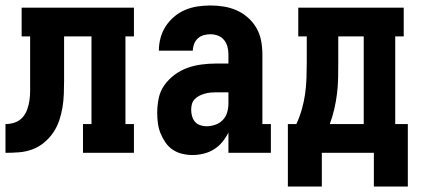

<svg xmlns="http://www.w3.org/2000/svg" viewBox="-20 -558 1540 701"><path d="M0 0V-105Q17 -105 33.5 -110.5Q50 -116 61.5 -128.5Q73 -141 79 -157.5Q85 -174 87.5 -191Q90 -208 90 -225.5Q90 -243 90 -260V-262Q90 -262 90 -262.5Q90 -263 90 -263V-425H59V-530H469V-425H438V-105H469V0H283V-105H314V-425H214V-264Q214 -239 213 -214Q212 -189 208 -165Q204 -141 196 -117.5Q188 -94 174 -73.5Q160 -53 140.5 -37Q121 -21 98 -12.5Q75 -4 50 -2Q25 0 0 0Z M683 8Q664 8 645 3.5Q626 -1 610.5 -11.5Q595 -22 584 -38Q573 -54 566 -71.5Q559 -89 556.5 -108Q554 -127 554 -146Q554 -173 559.5 -199.5Q565 -226 580.5 -247.5Q596 -269 617.5 -285Q639 -301 664 -310Q689 -319 715.5 -322.5Q742 -326 769 -326H814V-359Q814 -373 810.5 -387Q807 -401 798 -412Q789 -423 775.5 -428Q762 -433 748 -433Q736 -433 723.5 -429.5Q711 -426 702 -417.5Q693 -409 688.5 -397Q684 -385 684 -373H560Q560 -396 566 -419Q572 -442 585 -462Q598 -482 616.5 -497.5Q635 -513 656.5 -522Q678 -531 701.5 -534.5Q725 -538 748 -538Q773 -538 797.5 -534Q822 -530 844.5 -520Q867 -510 886 -493Q905 -476 917 -454.5Q929 -433 933.5 -408.5Q938 -384 938 -359V-105H969V0H814V-74Q805 -56 792 -40Q779 -24 761.5 -13Q744 -2 723.5 3Q703 8 683 8ZM734 -97Q750 -97 766 -102.5Q782 -108 793.5 -120Q805 -132 809.5 -148Q814 -164 814 -180V-221H769Q758 -221 748 -220Q738 -219 727.5 -216Q717 -213 708 -208.5Q699 -204 691.5 -196.5Q684 -189 681 -179Q678 -169 678 -158Q678 -146 681 -134.5Q684 -123 691.5 -114Q699 -105 710.5 -101Q722 -97 734 -97Z M1031 123V-105H1062Q1074 -131 1082 -159Q1090 -187 1094 -215.5Q1098 -244 1099 -273Q1100 -302 1100 -331V-425H1069V-530H1454V-425H1423V-105H1469V123H1345V0H1155V123ZM1308 -105V-425H1215V-331Q1215 -303 1214.5 -274Q1214 -245 1210.5 -216.5Q1207 -188 1200.5 -160Q1194 -132 1184 -105Z"/></svg>

Font: Iosevka Slab Extrabold
Style: Regular
Weight: 800
Monospace: yes
Designer: Belleve Invis
Foundry: Belleve Invis
Version: Version 11.1.1; ttfautohint (v1.8.3)